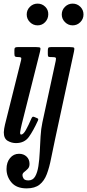

<svg xmlns="http://www.w3.org/2000/svg" viewBox="-20 -780 481 1060"><path d="M321 -700Q321 -725 338.8 -742.5Q356.5 -760 381 -760Q406 -760 423.5 -742.5Q441 -725 441 -700Q441 -675.5 423.5 -657.8Q406 -640 381 -640Q356.5 -640 338.8 -657.8Q321 -675.5 321 -700ZM388.5 -495.5 284 -11Q271.5 46 262 95Q252.5 144 238.5 181.2Q224.5 218.5 198.5 239.2Q172.5 260 127 260Q71.5 260 43.8 227.8Q16 195.5 16 153Q16 116 35.5 92.5Q55 69 85 69Q110.5 69 126.8 84.5Q143 100 143 125Q143 142.5 133.2 152.2Q123.5 162 113.8 169.5Q104 177 104 187Q104 196.5 110.5 206.2Q117 216 137 216Q161.5 216 174 194.2Q186.5 172.5 192 136.8Q197.5 101 199.5 58.2Q201.5 15.5 204 -27Q206.5 -69.5 214 -104L287.5 -443.5Q291 -458.5 287 -461.8Q283 -465 264 -465H258Q248.5 -465 246.2 -468.5Q244 -472 244 -481.5V-500.5Q244 -512 246.8 -516Q249.5 -520 260.5 -520H366Q386.5 -520 389.2 -515.8Q392 -511.5 388.5 -495.5ZM127.5 -700Q127.5 -725 145.2 -742.5Q163 -760 187.5 -760Q212.5 -760 230 -742.5Q247.5 -725 246.5 -700Q246 -675.5 229.2 -657.8Q212.5 -640 187.5 -640Q163 -640 145.2 -657.8Q127.5 -675.5 127.5 -700ZM201 -495 100.5 -96Q98.5 -89 94.8 -70.8Q91 -52.5 91 -48.5Q91 -37 96.5 -37Q108.5 -37 122.8 -62.2Q137 -87.5 154 -127Q157 -133 160 -135Q163 -137 170 -134L183 -128.5Q189.5 -126 190.8 -123.5Q192 -121 189.5 -114.5Q164 -58.5 139.5 -24.2Q115 10 68 10Q44 10 22.5 -2.5Q1 -15 1 -49.5Q1 -57 3 -69.5Q5 -82 7.5 -92L96.5 -448Q99 -459 96 -462Q93 -465 80.5 -465H79.5Q67 -465 63.2 -468.2Q59.5 -471.5 59.5 -484V-504Q59.5 -514.5 63.8 -517.2Q68 -520 77.5 -520H180.5Q199.5 -520 202.2 -516Q205 -512 201 -495Z"/></svg>

Font: Besley* Condensed
Style: Italic
Weight: 400
Width: 3
Italic angle: -13°
Designer: Owen Earl
Foundry: indestructible type*
Version: Version 3.000; ttfautohint (v1.8.3)